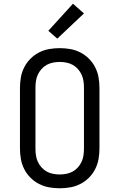

<svg xmlns="http://www.w3.org/2000/svg" viewBox="-20 -1001 640 1029"><path d="M300 8Q271 8 243 3Q215 -2 189.5 -15Q164 -28 143.5 -48.5Q123 -69 110 -94.5Q97 -120 92 -148Q87 -176 87 -205V-530Q87 -559 92 -587Q97 -615 110 -640.5Q123 -666 143.5 -686.5Q164 -707 189.5 -720Q215 -733 243 -738Q271 -743 300 -743Q329 -743 357 -738Q385 -733 410.5 -720Q436 -707 456.5 -686.5Q477 -666 490 -640.5Q503 -615 508 -587Q513 -559 513 -530V-205Q513 -176 508 -148Q503 -120 490 -94.5Q477 -69 456.5 -48.5Q436 -28 410.5 -15Q385 -2 357 3Q329 8 300 8ZM300 -66Q318 -66 336 -69.5Q354 -73 369.5 -81.5Q385 -90 397.5 -104Q410 -118 417.5 -134.5Q425 -151 427.5 -169Q430 -187 430 -205V-530Q430 -548 427.5 -566Q425 -584 417.5 -600.5Q410 -617 397.5 -631Q385 -645 369.5 -653.5Q354 -662 336 -665.5Q318 -669 300 -669Q282 -669 264 -665.5Q246 -662 230.5 -653.5Q215 -645 202.5 -631Q190 -617 182.5 -600.5Q175 -584 172.5 -566Q170 -548 170 -530V-205Q170 -187 172.5 -169Q175 -151 182.5 -134.5Q190 -118 202.5 -104Q215 -90 230.5 -81.5Q246 -73 264 -69.5Q282 -66 300 -66ZM287 -794 239 -836 371 -981 430 -929Z"/></svg>

Font: Iosevka Etoile
Style: Regular
Weight: 400
Designer: Belleve Invis
Foundry: Belleve Invis
Version: Version 33.2.4